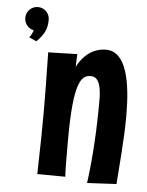

<svg xmlns="http://www.w3.org/2000/svg" viewBox="-50 -713 576 751"><g transform="rotate(5 238.0 -337.5)"><path d="M115 -626C115 -651 95 -672 69 -672C43 -672 23 -651 23 -626C23 -603 39 -584 60 -580C55 -562 45 -551 45 -551L74 -538C101 -565 115 -587 115 -626ZM435 -9C440 -83 450 -185 450 -279C450 -407 430 -529 349 -529C319 -529 271 -518 236 -452L238 -502L124 -499C126 -393 127 -330 127 -270C127 -203 126 -139 123 -21L233 -20C231 -37 231 -108 231 -162C231 -390 260 -421 298 -421C316 -421 340 -411 340 -331C340 -214 334 -107 320 -3Z"/></g></svg>

Font: Mouse Memoirs
Style: Regular
Weight: 400
Designer: Astigmatic (AOETI)
Foundry: Astigmatic (AOETI)
Version: Version 1.000